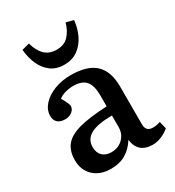

<svg xmlns="http://www.w3.org/2000/svg" viewBox="-188 -889 927 1015"><g transform="rotate(-30 275.5 -381.5)"><path d="M192 14Q126 14 86.5 -23Q47 -60 47 -121Q47 -178 75.5 -212Q104 -246 167 -262.5Q230 -279 335 -284V-352Q335 -411 311.5 -438.5Q288 -466 235 -466Q209 -466 184 -458.5Q159 -451 146 -439Q172 -395 172 -381Q172 -362 155 -348Q138 -334 112 -334Q82 -334 66.5 -348.5Q51 -363 51 -389Q51 -425 78 -455.5Q105 -486 151 -504Q197 -522 253 -522Q353 -522 401 -477Q449 -432 449 -339V-108Q449 -64 492 -64Q512 -64 537 -72L548 -27Q529 -10 501 2Q473 14 447 14Q357 14 346 -73Q320 -31 282 -8.5Q244 14 192 14ZM237 -61Q279 -61 307 -88.5Q335 -116 335 -158V-228Q248 -228 205.5 -205Q163 -182 163 -134Q163 -100 182.5 -80.5Q202 -61 237 -61ZM253 -586Q204 -586 171.5 -610.5Q139 -635 121 -675.5Q103 -716 99 -765L145 -777Q159 -727 186 -701Q213 -675 258 -675Q304 -675 330.5 -704Q357 -733 369 -777L414 -765Q410 -720 391 -679Q372 -638 337.5 -612Q303 -586 253 -586Z"/></g></svg>

Font: Literata Medium
Style: Regular
Weight: 500
Designer: Latin by Veronika Burian and Jose Scaglione. Greek by Irene Vlachou. Cyrillic by Vera Evstafieva.
Foundry: TypeTogether
Version: Version 3.103; ttfautohint (v1.8.4.7-5d5b);gftools[0.9.29]